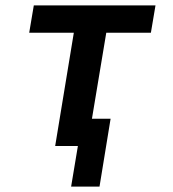

<svg xmlns="http://www.w3.org/2000/svg" viewBox="-20 -540 640 710"><path d="M243 150 268 0H184L253 -419H88L105 -520H555L538 -419H373L320 -101H389L348 150Z"/></svg>

Font: Iosevka Extended Oblique
Style: Bold
Weight: 700
Width: 7
Italic angle: -9°
Monospace: yes
Designer: Belleve Invis
Foundry: Belleve Invis
Version: Version 32.5.0; ttfautohint (v1.8.4)